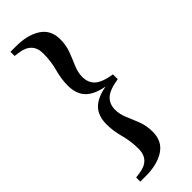

<svg xmlns="http://www.w3.org/2000/svg" viewBox="-288 -735 914 914"><g transform="rotate(-45 169.5 -278.0)"><path d="M67 -715Q144 -715 192 -684Q240 -653 240 -589Q240 -549 227 -515Q214 -481 200.5 -450Q187 -419 187 -388Q187 -350 211.5 -327Q236 -304 299 -294V-262Q236 -252 211.5 -229Q187 -206 187 -168Q187 -137 200.5 -106Q214 -75 227 -41Q240 -7 240 33Q240 97 192 128Q144 159 67 159H30V131L53 128Q135 118 135 43Q135 -9 122 -56Q109 -103 109 -148Q109 -203 138.5 -234.5Q168 -266 233 -278Q168 -290 138.5 -321.5Q109 -353 109 -408Q109 -453 122 -499.5Q135 -546 135 -599Q135 -674 53 -684L30 -687V-715Z"/></g></svg>

Font: DeepMind Serif Text
Style: Regular
Weight: 400
Designer: Frank Grießhammer / Modifications: Colophon Foundry
Foundry: Colophon Foundry
Version: Version 5.003; ttfautohint (v1.8.2)